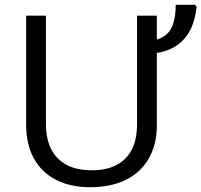

<svg xmlns="http://www.w3.org/2000/svg" viewBox="-20 -780 850 810"><path d="M90.3 -253.9V-713.9H173.8V-257.3Q173.8 -162.6 223.6 -112.1Q273.4 -61.5 367.2 -61.5Q459.5 -61.5 508.8 -111.3Q558.1 -161.1 558.1 -253.9V-713.9H641.6V-613.3Q682.6 -624.5 701.9 -659.7Q721.2 -694.8 721.2 -759.8H803.2L809.6 -750.5Q802.7 -696.8 786.6 -661.4Q770.5 -626 743.2 -602.1Q704.6 -566.9 641.6 -556.6V-252Q641.6 -170.4 607.7 -111.3Q573.7 -52.2 510.5 -21.2Q447.3 9.8 361.3 9.8Q276.4 9.8 215.6 -21.7Q154.8 -53.2 122.6 -112.3Q90.3 -171.4 90.3 -253.9Z"/></svg>

Font: Viking Open Sans
Style: Regular
Weight: 400
Foundry: Ascender Corporation
Version: Version 2.001